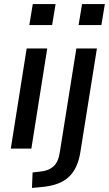

<svg xmlns="http://www.w3.org/2000/svg" viewBox="-20 -730 535 943"><path d="M124 -607 141 -710H253L236 -607ZM33 0 111 -492H212L134 0ZM366 -607 383 -710H495L478 -607ZM137 193 140 117 183 112Q220 108 243.5 86.5Q267 65 274 16L355 -492H456L376 9Q370 52 356 84Q342 116 319 138Q296 160 262 172.5Q228 185 181 189Z"/></svg>

Font: Nunito Sans 10pt SemiCondensed SemiBold
Style: Italic
Weight: 600
Width: 4
Italic angle: -9°
Designer: Vernon Adams
Foundry: Vernon Adams
Version: Version 3.101;gftools[0.9.27]